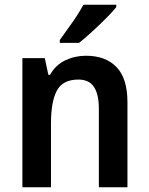

<svg xmlns="http://www.w3.org/2000/svg" viewBox="-20 -786 626 806"><path d="M341 -552Q423 -552 469 -504.5Q515 -457 515 -357V0H395V-330Q395 -390 374.5 -421Q354 -452 309 -452Q244 -452 219 -406Q194 -360 194 -267V0H74V-542H168L183 -472H190Q214 -514 254.5 -533Q295 -552 341 -552ZM468 -756Q453 -737 425 -709Q397 -681 366.5 -653Q336 -625 312 -606H231V-618Q255 -651 283.5 -691.5Q312 -732 330 -766H468Z"/></svg>

Font: Noto Sans Malayalam SemiCondensed SemiBold
Style: Regular
Weight: 600
Width: 4
Designer: Jelle Bosma - Monotype Design Team
Foundry: Monotype Imaging Inc.
Version: Version 2.104; ttfautohint (v1.8.4.7-5d5b)